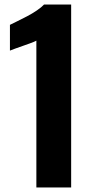

<svg xmlns="http://www.w3.org/2000/svg" viewBox="-20 -830 424 850"><path d="M141 0V-650Q132 -645 116.5 -639.5Q101 -634 83 -627.5Q65 -621 49 -615.5Q33 -610 24 -606V-720Q36 -726 56.5 -736Q77 -746 100 -758Q123 -770 143.5 -784Q164 -798 175 -810H295V0Z"/></svg>

Font: Oswald SemiBold
Style: Regular
Weight: 600
Designer: Vernon Adams
Foundry: Vernon Adams
Version: Version 4.103;gftools[0.9.33.dev8+g029e19f]